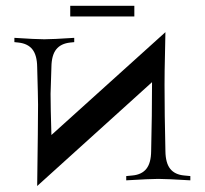

<svg xmlns="http://www.w3.org/2000/svg" viewBox="-20 -618 702 658"><path d="M156.2 -155.3 546.9 -507.8Q546.9 -491.7 545.4 -432.6Q543.9 -373.5 543.9 -327.6Q543.9 -227.1 546.9 -100.1Q547.4 -59.6 563.2 -39.6Q579.1 -19.5 611.3 -16.6L632.3 -14.6V0Q550.8 -4.9 522.5 -4.9Q494.1 -4.9 412.6 0V-14.6L433.6 -16.6Q465.8 -19.5 481.7 -39.6Q497.6 -59.6 498 -100.1Q501 -227.1 501 -328.1V-336.4L107.4 19.5Q110.4 -195.3 110.4 -258.8Q110.4 -282.7 107.4 -388.2Q106.9 -428.7 91.1 -448.7Q75.2 -468.8 43 -472.2L29.3 -473.6V-488.3Q104 -483.4 131.8 -483.4Q159.7 -483.4 234.4 -488.3V-473.6L220.7 -472.2Q188.5 -468.8 172.6 -448.7Q156.7 -428.7 156.2 -388.2Q156.2 -375 154.8 -343.8Q153.3 -312.5 153.3 -296.4Q153.3 -250.5 156.2 -155.3ZM440.4 -598.1V-561.5H220.7V-598.1Z"/></svg>

Font: Flanker
Style: Regular
Weight: 400
Designer: Flanker
Foundry: Flanker
Version: Version 2.027